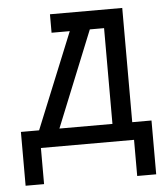

<svg xmlns="http://www.w3.org/2000/svg" viewBox="-48 -544 632 725"><g transform="rotate(-5 267.5 -181.5)"><path d="M515 137H443V0H90V137H20V-67H89L237 -430H168V-500H442V-67H515ZM367 -67V-430H313L166 -67Z"/></g></svg>

Font: Kelly Slab
Style: Regular
Weight: 400
Designer: Denis Masharov
Foundry: Denis Masharov
Version: Version 1.001